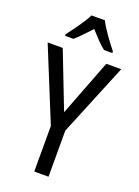

<svg xmlns="http://www.w3.org/2000/svg" viewBox="-174 -1082 791 1089"><g transform="rotate(20 222.0 -537.5)"><path d="M223 -440 354 -780H444L265 -344V-66H179V-341L0 -780H91ZM262 -1009Q279 -975 309 -933Q339 -891 365 -859V-849H315Q292 -867 269 -891Q246 -915 222 -942Q197 -915 173.5 -890.5Q150 -866 130 -849H80V-859Q107 -894 136 -935Q165 -976 181 -1009Z"/></g></svg>

Font: Noto Sans Malayalam UI Condensed
Style: Regular
Weight: 400
Width: 3
Designer: Jelle Bosma - Monotype Design Team
Foundry: Monotype Imaging Inc.
Version: Version 2.104; ttfautohint (v1.8.4.7-5d5b)